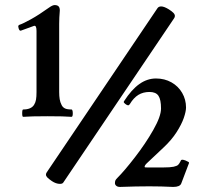

<svg xmlns="http://www.w3.org/2000/svg" viewBox="-20 -738 826 765"><path d="M68.4 -286.6Q68.4 -301.8 72.3 -301.8Q104 -301.8 115.7 -320.3Q121.6 -329.6 123.5 -341.1Q125.5 -352.5 125.5 -371.1V-614.7Q125.5 -638.2 115.2 -634.8Q102.1 -630.4 64 -616.2Q63 -615.7 61.5 -615.7Q57.1 -615.7 54.2 -625Q52.7 -629.4 52.7 -632.3Q52.7 -637.7 58.6 -639.6Q71.3 -643.6 103 -661.1Q134.8 -678.7 175.8 -708Q189.5 -717.8 197.8 -717.8Q208 -717.8 213.1 -712.9Q218.3 -708 218.3 -696.3Q215.8 -667 215.8 -643.1V-371.1Q215.8 -355.5 217.8 -343Q219.7 -330.6 225.6 -319.3Q230 -310.5 238.5 -306.2Q247.1 -301.8 265.1 -301.8Q267.1 -301.8 268.6 -297.6Q270 -293.5 270 -286.6Q270 -272.5 265.1 -272.5Q236.8 -274.9 169.4 -274.9Q101.6 -274.9 72.3 -272.5Q68.4 -272.5 68.4 -286.6ZM231.9 -10.3Q228.5 -5.4 218.8 -5.4Q203.1 -5.4 186.5 -16.6Q173.8 -25.4 168.5 -31Q163.1 -36.6 163.1 -42.5Q163.1 -46.9 166.5 -51.8L606.9 -704.6Q611.8 -712.4 622.1 -712.4Q633.8 -712.4 652.8 -700.7Q665 -692.9 670.9 -686.8Q676.8 -680.7 676.8 -674.3Q676.8 -669.4 673.3 -664.6ZM438 -8.3Q438 -14.2 439.5 -18.3Q440.9 -22.5 447.3 -28.8Q476.1 -57.6 517.8 -111.6Q559.6 -165.5 590.6 -220Q621.6 -274.4 621.6 -305.7Q621.6 -341.3 611.3 -356.4Q601.1 -371.6 575.7 -371.6Q550.3 -371.6 531.2 -359.9Q512.2 -348.1 497.6 -323.7Q494.6 -318.4 490.2 -318.4Q486.3 -318.4 479.5 -323.7Q473.1 -328.6 473.1 -331.5Q473.1 -333.5 474.6 -335.4Q503.9 -380.9 535.2 -403.1Q566.4 -425.3 601.6 -425.3Q635.7 -425.3 663.1 -409.9Q690.4 -394.5 705.8 -367.9Q721.2 -341.3 721.2 -309.6Q721.2 -293.9 712.2 -267.8Q703.1 -241.7 683.1 -210.7Q663.1 -179.7 632.3 -150.9L564.9 -87.4Q556.2 -79.1 556.2 -73.2Q556.2 -71.3 559.3 -71Q562.5 -70.8 568.4 -70.8H630.9Q658.7 -70.8 671.9 -73.7Q685.1 -76.7 689.7 -81.1Q694.3 -85.4 699.7 -96.2Q699.7 -96.7 700.9 -99.1Q702.1 -101.6 707 -101.6Q711.4 -101.6 720.2 -98.1Q729 -94.2 731.4 -92.5Q733.9 -90.8 732.9 -87.9L702.1 -6.8Q696.8 6.8 669.9 6.8Q622.6 4.4 574.7 4.4Q523.9 4.4 458 6.8Q448.7 6.8 443.4 2.4Q438 -2 438 -8.3Z"/></svg>

Font: JuniusX
Style: Bold
Weight: 700
Designer: Peter S. Baker
Foundry: Briery Creek Software
Version: Version 1.004